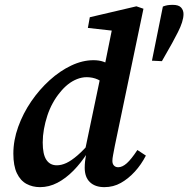

<svg xmlns="http://www.w3.org/2000/svg" viewBox="-20 -757 776 791"><path d="M692 -737Q716 -737 726 -726Q736 -715 736 -699Q736 -684 730 -665Q724 -646 713 -624.5Q702 -603 689 -579L647 -505L606 -507L651 -730Q661 -734 670 -735.5Q679 -737 692 -737ZM145 14Q114 14 89 0.5Q64 -13 49.5 -43.5Q35 -74 35 -124Q35 -179 55 -234.5Q75 -290 108.5 -339Q142 -388 184.5 -426.5Q227 -465 273.5 -487Q320 -509 365 -509Q388 -509 405.5 -503Q423 -497 439 -484.5Q455 -472 472 -452L425 -397Q404 -420 383 -429.5Q362 -439 337 -439Q317 -439 297 -431Q277 -423 259.5 -409Q242 -395 227 -376Q211 -357 197.5 -332.5Q184 -308 175 -280.5Q166 -253 161 -225Q156 -197 156 -170Q156 -121 171 -98.5Q186 -76 214 -76Q233 -76 253.5 -85.5Q274 -95 300 -117.5Q326 -140 359 -179L366 -127H340Q314 -86 282.5 -54Q251 -22 216.5 -4Q182 14 145 14ZM410 14Q372 14 350.5 -6.5Q329 -27 329 -66Q329 -79 330.5 -92.5Q332 -106 335 -124L328 -127L395 -447L406 -461L446 -659L476 -627L342 -642L350 -686L542 -731L571 -721L453 -156Q449 -134 446 -119Q443 -104 443 -94Q443 -82 449.5 -75Q456 -68 467 -68Q484 -68 502.5 -84.5Q521 -101 546 -139L581 -116Q562 -79 535.5 -50Q509 -21 478 -3.5Q447 14 410 14Z"/></svg>

Font: Source Serif 4 SemiBold
Style: Italic
Weight: 600
Italic angle: -12°
Designer: Frank Grießhammer
Foundry: Adobe Systems Incorporated
Version: Version 4.004;hotconv 1.0.116;makeotfexe 2.5.65601